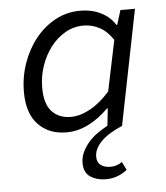

<svg xmlns="http://www.w3.org/2000/svg" viewBox="-52 -544 704 816"><g transform="rotate(-5 300.0 -136.5)"><path d="M366 225Q329 225 301.5 207Q274 189 274 148Q274 123 284.5 101Q295 79 311.5 60Q328 41 349.5 26Q371 11 393 -1L401 -74H397Q359 -35 312.5 -11.5Q266 12 219 12Q143 12 97.5 -35.5Q52 -83 52 -174Q52 -239 73 -298Q94 -357 130 -401.5Q166 -446 214.5 -472Q263 -498 319 -498Q371 -498 409.5 -478Q448 -458 468 -425H472L491 -486H553L455 5Q394 31 364 62Q334 93 334 126Q334 151 350.5 162.5Q367 174 391 174Q418 174 441 158L458 193Q441 207 418 216Q395 225 366 225ZM242 -52Q282 -52 325.5 -76Q369 -100 409 -146L454 -362Q429 -400 396.5 -417Q364 -434 329 -434Q287 -434 251 -413.5Q215 -393 188.5 -358.5Q162 -324 146.5 -279.5Q131 -235 131 -186Q131 -117 161 -84.5Q191 -52 242 -52Z"/></g></svg>

Font: Source Code Pro
Style: Italic
Weight: 400
Italic angle: -11°
Monospace: yes
Designer: Paul D. Hunt, Teo Tuominen
Foundry: Adobe Systems Incorporated
Version: Version 1.050;PS 1.000;hotconv 16.6.51;makeotf.lib2.5.65220